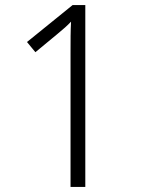

<svg xmlns="http://www.w3.org/2000/svg" viewBox="-20 -734 556 754"><path d="M315 0V-714H265L86 -569L119 -529L206 -601C230 -621 243 -632 259 -649C257 -612 257 -577 257 -525V0Z"/></svg>

Font: Noto Sans Bengali SemiCondensed Light
Style: Regular
Weight: 300
Width: 4
Designer: Joana Ranito - Universal Thirst; Jelle Bosma - Monotype Design Team
Foundry: Universal Thirst ehf.
Version: Version 3.000